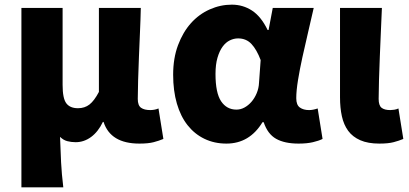

<svg xmlns="http://www.w3.org/2000/svg" viewBox="-20 -603 1759 825"><path d="M72 -569H249V-238Q249 -180 265 -159Q281 -138 315 -138Q344 -138 364.5 -154Q385 -170 405 -208V-569H585Q584 -520 581.5 -465.5Q579 -411 577 -358.5Q575 -306 573.5 -259Q572 -212 572 -178Q572 -150 586 -140Q600 -130 626 -130Q633 -130 642.5 -131.5Q652 -133 661 -137L682 -6Q663 2 640 8Q617 14 579 14Q455 14 425 -79H422Q402 -37 371.5 -14.5Q341 8 305 8Q286 8 269 3.5Q252 -1 238 -15Q240 46 242.5 95Q245 144 252 202H72Z M953 14Q901 14 858.5 -6.5Q816 -27 786 -65Q756 -103 740 -158Q724 -213 724 -282Q724 -353 745 -409Q766 -465 800.5 -503.5Q835 -542 881 -562.5Q927 -583 976 -583Q1024 -583 1063 -557.5Q1102 -532 1130 -474H1134L1152 -569H1328Q1317 -520 1304 -465Q1291 -410 1279.5 -357.5Q1268 -305 1260.5 -259Q1253 -213 1253 -181Q1253 -152 1268.5 -141Q1284 -130 1308 -130Q1325 -130 1345 -137L1366 -6Q1350 2 1324.5 8Q1299 14 1263 14Q1203 14 1166.5 -6.5Q1130 -27 1113 -78H1108Q1052 14 953 14ZM996 -132Q1014 -132 1030.5 -141Q1047 -150 1060.5 -165.5Q1074 -181 1083 -202.5Q1092 -224 1093 -248L1100 -345Q1083 -390 1060.5 -414Q1038 -438 1003 -438Q985 -438 967.5 -429.5Q950 -421 936.5 -402.5Q923 -384 914.5 -355Q906 -326 906 -285Q906 -204 930 -168Q954 -132 996 -132Z M1610 14Q1561 14 1528 -0.5Q1495 -15 1476 -41Q1457 -67 1449 -103.5Q1441 -140 1441 -185V-569H1621Q1619 -520 1616.5 -465.5Q1614 -411 1612 -358.5Q1610 -306 1608.5 -259Q1607 -212 1607 -178Q1607 -150 1619.5 -140Q1632 -130 1657 -130Q1664 -130 1674 -131.5Q1684 -133 1692 -137L1713 -6Q1694 2 1671 8Q1648 14 1610 14Z"/></svg>

Font: Kinto Sans Black
Style: Regular
Weight: 900
Designer: Authors: Ryoko NISHIZUKA  (kana & ideographs); Paul D. Hunt (Latin, Greek & Cyrillic); Wenlong ZHANG  (bopomofo); Sandol
Foundry: Adobe Systems Incorporated, ookami Inc.
Version: Version 0.001